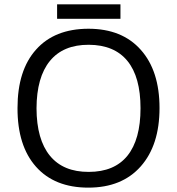

<svg xmlns="http://www.w3.org/2000/svg" viewBox="-20 -858 819 888"><path d="M148.9 -356.9Q149.4 -212.9 210.9 -137.7Q272.5 -62.5 390.6 -63Q508.8 -63 569.3 -137.7Q629.9 -212.9 629.9 -357.4Q629.9 -502 569.3 -576.2Q508.8 -650.4 390.6 -650.9Q272.5 -651.4 210.9 -576.2Q149.4 -501 148.9 -356.9ZM388.7 9.8Q232.4 9.8 146.5 -86.9Q60.5 -183.6 61 -358.4Q61 -533.2 147 -628.9Q232.4 -724.6 388.7 -725.1Q544.9 -725.1 631.3 -627.4Q717.8 -530.3 717.8 -358.4Q717.8 -186.5 630.9 -88.4Q543.9 9.8 388.7 9.8ZM244.1 -837.9H537.1V-771H244.1Z"/></svg>

Font: OpenSans-Regular
Style: Regular
Weight: 400
Foundry: Ascender Corporation
Version: Version 1.10